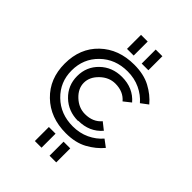

<svg xmlns="http://www.w3.org/2000/svg" viewBox="-152 -499 610 610"><g transform="rotate(45 152.5 -194.5)"><path d="M183 -370V-433H213V-370ZM117 -370V-433H147V-370ZM169 -98Q125 -98 95.5 -126.5Q66 -155 66 -197Q66 -239 95.5 -267.5Q125 -296 169 -296Q219 -296 249 -261L225 -242Q205 -266 169 -266Q141 -266 118.5 -244.5Q96 -223 96 -197Q96 -171 118.5 -150Q141 -129 169 -129ZM169 -99V-129Q205 -129 225 -153L249 -134Q219 -99 169 -99ZM169 -43Q99 -43 54.5 -86Q10 -129 10 -197Q10 -266 54.5 -308.5Q99 -351 169 -351Q212 -351 242 -335Q272 -319 292 -295L268 -277Q251 -297 225.5 -309Q200 -321 169 -321Q114 -321 77.5 -285.5Q41 -250 41 -197Q41 -145 77.5 -109.5Q114 -74 169 -74Q200 -74 225.5 -86Q251 -98 268 -118L292 -100Q272 -76 242 -59.5Q212 -43 169 -43ZM183 44V-19H213V44ZM117 44V-19H147V44Z"/></g></svg>

Font: Zen Tokyo Zoo
Style: Regular
Weight: 400
Designer: Yoshimichi Ohira
Foundry: A-1 Corp ZenFonts
Version: Version 1.002; ttfautohint (v1.8.3)